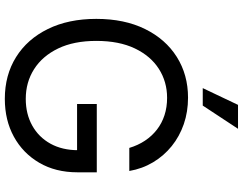

<svg xmlns="http://www.w3.org/2000/svg" viewBox="-124 -858 992 784"><g transform="rotate(90 372.0 -466.0)"><path d="M383.8 10.3Q286.6 10.3 213.1 -35.6Q139.6 -81.5 98.4 -165.5Q57.1 -249.5 57.1 -363.3Q57.1 -478 98.4 -562Q139.6 -646 212.4 -691.9Q285.2 -737.8 378.9 -737.8Q436.5 -737.8 486.8 -720.5Q537.1 -703.1 576.7 -671.1Q616.2 -639.2 642.6 -595.2Q668.9 -551.3 678.2 -498H584Q573.2 -533.7 554.4 -562Q535.6 -590.3 509.5 -610.6Q483.4 -630.9 450.7 -641.6Q418 -652.3 379.4 -652.3Q314 -652.3 261.2 -618.7Q208.5 -585 177.7 -520.5Q147 -456.1 147 -363.3Q147 -271.5 178 -207.3Q209 -143.1 262.5 -109.1Q315.9 -75.2 383.8 -75.2Q445.3 -75.2 492.7 -101.6Q540 -127.9 566.7 -176Q593.3 -224.1 593.3 -289.6L621.6 -284.7H404.8V-365.2H683.6V-286.1Q683.6 -196.8 644.5 -130.1Q605.5 -63.5 538.1 -26.6Q470.7 10.3 383.8 10.3ZM339.8 -797.9 408.2 -941.9H505.9L411.1 -797.9Z"/></g></svg>

Font: Inter 17pt
Style: Regular
Weight: 400
Version: Version 4.001;git-66647c0bb